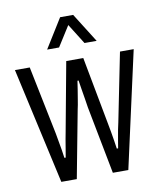

<svg xmlns="http://www.w3.org/2000/svg" viewBox="-82 -789 718 855"><g transform="rotate(-10 277.5 -361.5)"><path d="M126 0 9 -526H76L139 -217Q141 -204 145 -183Q149 -162 152.5 -140.5Q156 -119 158 -103H164Q167 -120 170.5 -141.5Q174 -163 177.5 -183.5Q181 -204 184 -218L241 -526H318L376 -217Q379 -203 382.5 -182Q386 -161 389.5 -140Q393 -119 395 -103H401Q404 -120 407.5 -142Q411 -164 415 -184.5Q419 -205 422 -217L484 -526H546L429 0H359L300 -306Q298 -322 294 -344.5Q290 -367 286.5 -390Q283 -413 280 -431H275Q273 -414 269 -391.5Q265 -369 261.5 -346Q258 -323 254 -306L196 0ZM166 -591 248 -723H307L390 -591H335L261 -709L294 -708L220 -591Z"/></g></svg>

Font: Archivo Condensed Light
Style: Regular
Weight: 300
Width: 3
Designer: Hector Gatti
Foundry: Omnibus-Type
Version: Version 2.001